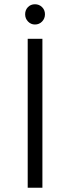

<svg xmlns="http://www.w3.org/2000/svg" viewBox="-20 -881 329 901"><path d="M110 -699H179V0H110ZM191 -814Q191 -794 177.5 -780Q164 -766 144 -766Q125 -766 111.5 -780Q98 -794 98 -814Q98 -834 111 -847.5Q124 -861 144 -861Q164 -861 177.5 -847.5Q191 -834 191 -814Z"/></svg>

Font: Gontserrat Light
Style: Regular
Weight: 300
Designer: Julieta Ulanovsky
Foundry: Julieta Ulanovsky
Version: Version 6.001